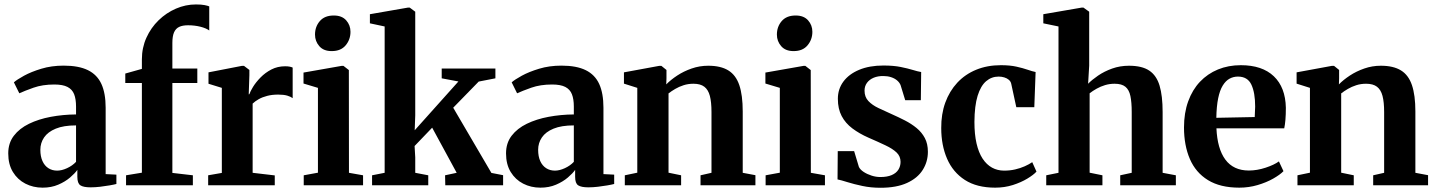

<svg xmlns="http://www.w3.org/2000/svg" viewBox="-20 -854 6616 885"><path d="M176.5 11Q133 11 97 -7.5Q61 -26 39.5 -61.2Q18 -96.5 18 -147Q18 -194.5 43.8 -228.2Q69.5 -262 113.8 -283.5Q158 -305 214 -315.5Q270 -326 330.5 -326.5V-363Q330.5 -397 321.8 -419.5Q313 -442 291.2 -453.2Q269.5 -464.5 230.5 -464.5Q176 -464.5 134.5 -449.8Q93 -435 69 -424L44 -474.5Q58 -487 90.8 -505Q123.5 -523 170.5 -537.2Q217.5 -551.5 273.5 -551.5Q343 -551.5 385.5 -530.5Q428 -509.5 447.5 -466.8Q467 -424 467 -357.5V-51.5L516.5 -49V-6Q505.5 -3 485.2 0.5Q465 4 441.8 6.8Q418.5 9.5 397.5 9.5Q364.5 9.5 350.5 0.2Q336.5 -9 336.5 -39V-71Q325.5 -55 303 -35.8Q280.5 -16.5 248.5 -2.8Q216.5 11 176.5 11ZM243.5 -67.5Q264.5 -67.5 289 -78.8Q313.5 -90 330.5 -108V-276Q273.5 -276 237 -261Q200.5 -246 183.2 -220.5Q166 -195 166 -163.5Q166 -133 175.8 -111.5Q185.5 -90 203 -78.8Q220.5 -67.5 243.5 -67.5Z M561 0V-46L634 -58V-471.5H557.5V-515L634 -536.5V-580.5Q634 -634 654.8 -680Q675.5 -726 711 -760.5Q746.5 -795 791 -814.2Q835.5 -833.5 883 -833.5Q908 -833.5 923 -830.5Q938 -827.5 944.5 -824.5V-713.5Q930.5 -724 903.8 -730.8Q877 -737.5 847 -737.5Q821.5 -737.5 805.8 -730Q790 -722.5 782.2 -704.8Q774.5 -687 774.5 -656V-538H889.5V-471.5H774.5V-57L869 -46V0Z M939.5 0V-46L1002.5 -57V-449L941 -468V-520.5L1095.5 -550.5H1104.5L1129.5 -531.5V-507.5L1126.5 -419L1129.5 -420Q1133.5 -432.5 1146.5 -453.8Q1159.5 -475 1181 -497Q1202.5 -519 1231 -533.8Q1259.5 -548.5 1294 -548.5Q1306.5 -548.5 1315.2 -546.8Q1324 -545 1329 -542.5V-401.5Q1321 -408 1304.8 -413Q1288.5 -418 1262.5 -418Q1234.5 -418 1212 -412.2Q1189.5 -406.5 1172.8 -397Q1156 -387.5 1144.5 -376.5V-57.5L1246.5 -45.5V0Z M1380 0V-46L1445.5 -58V-449L1379 -469V-519.5L1555.5 -550.5H1563L1588 -531L1588.5 -57.5L1653.5 -46V0ZM1508.5 -618.5Q1471.5 -618.5 1451.8 -641.2Q1432 -664 1432 -694.5Q1432 -731 1454.2 -756.8Q1476.5 -782.5 1518 -782.5H1519Q1556 -782.5 1575.8 -760.2Q1595.5 -738 1595.5 -707.5Q1595.5 -671.5 1573.2 -645Q1551 -618.5 1509.5 -618.5Z M1695 0V-46L1753 -57.5V-732L1685 -746.5V-788.5L1860.5 -819H1868.5L1894 -800V-322.5L1891.5 -253.5L2093 -478.5L2016 -493V-538H2263.5V-493L2186.5 -478L2069 -357.5L2245 -57L2299 -46.5V0H2032.5L2031.5 -46L2085 -57.5L1972 -265.5L1891 -181L1894 -128.5V-57.5L1954 -46V0Z M2471 11Q2427.5 11 2391.5 -7.5Q2355.5 -26 2334 -61.2Q2312.5 -96.5 2312.5 -147Q2312.5 -194.5 2338.2 -228.2Q2364 -262 2408.2 -283.5Q2452.5 -305 2508.5 -315.5Q2564.5 -326 2625 -326.5V-363Q2625 -397 2616.2 -419.5Q2607.5 -442 2585.8 -453.2Q2564 -464.5 2525 -464.5Q2470.5 -464.5 2429 -449.8Q2387.5 -435 2363.5 -424L2338.5 -474.5Q2352.5 -487 2385.2 -505Q2418 -523 2465 -537.2Q2512 -551.5 2568 -551.5Q2637.5 -551.5 2680 -530.5Q2722.5 -509.5 2742 -466.8Q2761.5 -424 2761.5 -357.5V-51.5L2811 -49V-6Q2800 -3 2779.8 0.5Q2759.5 4 2736.2 6.8Q2713 9.5 2692 9.5Q2659 9.5 2645 0.2Q2631 -9 2631 -39V-71Q2620 -55 2597.5 -35.8Q2575 -16.5 2543 -2.8Q2511 11 2471 11ZM2538 -67.5Q2559 -67.5 2583.5 -78.8Q2608 -90 2625 -108V-276Q2568 -276 2531.5 -261Q2495 -246 2477.8 -220.5Q2460.5 -195 2460.5 -163.5Q2460.5 -133 2470.2 -111.5Q2480 -90 2497.5 -78.8Q2515 -67.5 2538 -67.5Z M2917.5 -58V-449L2856 -468.5V-520.5L3019 -550.5H3028.5L3052 -531.5V-493L3051 -465Q3071.5 -486 3101.5 -505.8Q3131.5 -525.5 3168 -538.2Q3204.5 -551 3244.5 -551Q3302 -551 3337 -529.5Q3372 -508 3387.8 -461.5Q3403.5 -415 3403.5 -340.5V-57.5L3462 -46.5V0H3209V-46L3259.5 -57.5V-338Q3259.5 -383.5 3252 -412Q3244.5 -440.5 3226.5 -454.2Q3208.5 -468 3176.5 -468Q3152 -468 3131 -461.2Q3110 -454.5 3092.5 -444.2Q3075 -434 3061.5 -423.5V-58L3119.5 -46V0H2860V-46Z M3509 0V-46L3574.5 -58V-449L3508 -469V-519.5L3684.5 -550.5H3692L3717 -531L3717.5 -57.5L3782.5 -46V0ZM3637.5 -618.5Q3600.5 -618.5 3580.8 -641.2Q3561 -664 3561 -694.5Q3561 -731 3583.2 -756.8Q3605.5 -782.5 3647 -782.5H3648Q3685 -782.5 3704.8 -760.2Q3724.5 -738 3724.5 -707.5Q3724.5 -671.5 3702.2 -645Q3680 -618.5 3638.5 -618.5Z M4038.5 11.5Q3994 11.5 3955.2 3.2Q3916.5 -5 3887 -14.2Q3857.5 -23.5 3840.5 -27L3841.5 -157.5H3917L3939 -84.5Q3945 -72 3961 -61.5Q3977 -51 3997.5 -44.5Q4018 -38 4037.5 -38Q4069.5 -38 4090.2 -47Q4111 -56 4121 -72Q4131 -88 4131 -108Q4131 -133.5 4112.8 -151Q4094.5 -168.5 4061.2 -184.2Q4028 -200 3983 -219.5Q3941 -238 3909 -262Q3877 -286 3859.5 -319.2Q3842 -352.5 3842 -398.5Q3842 -443.5 3867.5 -478Q3893 -512.5 3940.2 -532.2Q3987.5 -552 4052 -552Q4099 -552 4132 -545.2Q4165 -538.5 4187.8 -531.5Q4210.5 -524.5 4226 -522L4224.5 -392H4152.5L4131 -462Q4126 -474 4114.8 -483.5Q4103.5 -493 4087.5 -498.2Q4071.5 -503.5 4052.5 -503.5Q4027 -504 4007.2 -495.8Q3987.5 -487.5 3976.2 -472.2Q3965 -457 3965 -436Q3965 -407 3982.8 -388.2Q4000.5 -369.5 4029 -356Q4057.5 -342.5 4090 -328Q4121.5 -314 4151.2 -298.8Q4181 -283.5 4205 -263.8Q4229 -244 4243 -217.5Q4257 -191 4257 -154.5Q4257 -108.5 4233.2 -70.8Q4209.5 -33 4161 -10.8Q4112.5 11.5 4038.5 11.5Z M4567 11Q4482.5 11 4427.5 -24.5Q4372.5 -60 4345.5 -122.2Q4318.5 -184.5 4318.5 -263.5Q4318 -328 4337.2 -381Q4356.5 -434 4392.5 -472.8Q4428.5 -511.5 4479.5 -532.5Q4530.5 -553.5 4593.5 -553.5Q4635 -553.5 4665.2 -546.8Q4695.5 -540 4717 -532.5Q4738.5 -525 4753.5 -522L4747.5 -360H4664.5L4641 -468.5Q4638.5 -479 4630 -486.2Q4621.5 -493.5 4609.2 -497.2Q4597 -501 4583 -501Q4550.5 -501 4525.5 -479.8Q4500.5 -458.5 4486.2 -412.5Q4472 -366.5 4471.5 -292Q4471.5 -235 4481.2 -192.8Q4491 -150.5 4509.2 -122.8Q4527.5 -95 4552.8 -81.2Q4578 -67.5 4608.5 -67.5Q4635 -67.5 4659 -73Q4683 -78.5 4703.2 -87.5Q4723.5 -96.5 4738 -106.5L4757.5 -63Q4744 -48 4715.5 -30.8Q4687 -13.5 4648.8 -1.2Q4610.5 11 4567 11Z M4859 -57.5V-732L4789 -746.5V-788.5L4966 -819H4974L5000.5 -800V-551.5L4995.5 -468Q5013 -486 5041.5 -505.5Q5070 -525 5106.2 -538Q5142.5 -551 5184 -551Q5244 -551 5277.5 -528.5Q5311 -506 5325 -459Q5339 -412 5339 -338V-57.5L5400 -46V0H5143.5V-46L5196.5 -57.5V-338Q5196.5 -382.5 5190.5 -411.2Q5184.5 -440 5167.5 -454Q5150.5 -468 5117.5 -468Q5095 -468 5074 -461.8Q5053 -455.5 5034.8 -445.2Q5016.5 -435 5002.5 -424V-58L5061.5 -46V0H4802.5V-46Z M5692.5 11Q5604.5 11 5548 -23.8Q5491.5 -58.5 5464.5 -121.2Q5437.5 -184 5437.5 -266.5Q5437.5 -333.5 5456.8 -386.8Q5476 -440 5511 -477Q5546 -514 5594 -533.8Q5642 -553.5 5699.5 -553.5Q5798 -553.5 5851.5 -502.5Q5905 -451.5 5907 -357.5Q5907 -325 5905 -301.8Q5903 -278.5 5899.5 -262.5H5587Q5589 -216 5599.2 -179.8Q5609.5 -143.5 5628 -118.5Q5646.5 -93.5 5673.5 -80.8Q5700.5 -68 5736.5 -68Q5774 -68 5813.5 -81Q5853 -94 5875 -110L5896 -65Q5880 -48.5 5848.8 -30.8Q5817.5 -13 5776.8 -1Q5736 11 5692.5 11ZM5586.5 -311 5763.5 -314.5Q5764 -326.5 5764.5 -338.5Q5765 -350.5 5765.5 -362.5Q5765.5 -427 5748 -464Q5730.5 -501 5686 -501Q5665 -501 5647.2 -491.2Q5629.5 -481.5 5616 -459.5Q5602.5 -437.5 5595 -401Q5587.5 -364.5 5586.5 -311Z M6018 -58V-449L5956.5 -468.5V-520.5L6119.5 -550.5H6129L6152.5 -531.5V-493L6151.5 -465Q6172 -486 6202 -505.8Q6232 -525.5 6268.5 -538.2Q6305 -551 6345 -551Q6402.5 -551 6437.5 -529.5Q6472.5 -508 6488.2 -461.5Q6504 -415 6504 -340.5V-57.5L6562.5 -46.5V0H6309.5V-46L6360 -57.5V-338Q6360 -383.5 6352.5 -412Q6345 -440.5 6327 -454.2Q6309 -468 6277 -468Q6252.5 -468 6231.5 -461.2Q6210.5 -454.5 6193 -444.2Q6175.5 -434 6162 -423.5V-58L6220 -46V0H5960.5V-46Z"/></svg>

Font: Merriweather 60pt
Style: Bold
Weight: 700
Version: Version 2.100